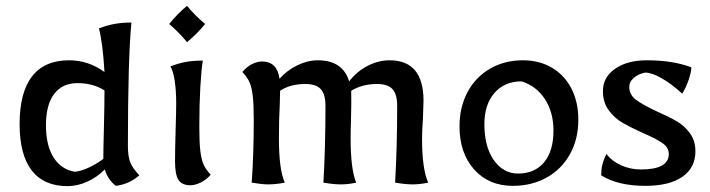

<svg xmlns="http://www.w3.org/2000/svg" viewBox="-20 -624 2427 656"><path d="M47 -200Q47 -308 89.5 -363Q132 -418 216 -418Q282 -418 337 -378Q331 -478 318 -527Q347 -538 372.5 -542.5Q398 -547 429 -547Q417 -422 417 -125Q417 -90 425 -69.5Q433 -49 456 -25Q422 5 376 11Q349 -9 338 -45Q311 -18 277.5 -3Q244 12 211 12Q130 12 88.5 -41.5Q47 -95 47 -200ZM333 -81Q333 -112 335 -186Q337 -268 337 -315Q298 -340 245 -340Q193 -340 165 -303Q137 -266 137 -196Q137 -127 163 -86Q189 -45 236 -37Q259 -40 284.5 -52Q310 -64 333 -81Z M578 -73Q578 -110 580 -178Q582 -242 582 -272Q582 -313 577 -347.5Q572 -382 562 -397Q590 -408 615.5 -412.5Q641 -417 673 -417Q668 -388 664.5 -327.5Q661 -267 661 -192Q661 -137 664.5 -108Q668 -79 675.5 -62Q683 -45 700 -27Q684 -9 665 0Q646 9 631 9Q602 9 590 -9Q578 -27 578 -73ZM558 -542Q588 -579 619 -604Q647 -570 681 -542Q653 -508 619 -480Q592 -513 558 -542Z M840 0Q847 -100 847 -213Q847 -268 843.5 -297Q840 -326 832.5 -343Q825 -360 808 -378Q824 -397 842 -405.5Q860 -414 875 -414Q927 -414 935 -355Q961 -384 996 -401Q1031 -418 1066 -418Q1151 -418 1173 -346Q1199 -380 1236 -399Q1273 -418 1311 -418Q1427 -418 1427 -280L1425 -217Q1422 -180 1422 -150Q1422 -47 1443 0Q1415 6 1390 6Q1365 6 1330 0Q1337 -121 1337 -262Q1337 -302 1321 -319.5Q1305 -337 1268 -337Q1218 -337 1180 -314Q1181 -277 1179 -204Q1178 -183 1178 -150Q1178 -46 1197 0Q1170 6 1145 6Q1120 6 1085 0Q1092 -121 1092 -262Q1092 -302 1076 -319.5Q1060 -337 1023 -337Q972 -337 937 -314L936 -271Q933 -220 933 -150Q933 -45 953 0Q923 6 896 6Q875 6 840 0Z M1550 -192Q1550 -258 1577.5 -309.5Q1605 -361 1654.5 -389.5Q1704 -418 1767 -418Q1823 -418 1866 -392.5Q1909 -367 1932.5 -321Q1956 -275 1956 -215Q1956 -149 1927.5 -97.5Q1899 -46 1848 -17.5Q1797 11 1732 11Q1650 11 1600 -45Q1550 -101 1550 -192ZM1871 -178Q1871 -240 1842 -285Q1813 -330 1762 -346Q1704 -346 1669.5 -306.5Q1635 -267 1635 -200Q1635 -122 1667.5 -76.5Q1700 -31 1750 -31Q1807 -31 1839 -69.5Q1871 -108 1871 -178Z M2034 -25Q2034 -44 2038 -61Q2042 -78 2052 -98Q2071 -73 2102.5 -59Q2134 -45 2170 -45Q2265 -45 2265 -98Q2265 -120 2243.5 -135Q2222 -150 2178 -169Q2134 -189 2107 -204.5Q2080 -220 2060 -247Q2040 -274 2040 -313Q2040 -360 2081.5 -389Q2123 -418 2190 -418Q2279 -418 2342 -394Q2342 -378 2333 -351.5Q2324 -325 2311 -304Q2275 -337 2241 -356.5Q2207 -376 2184 -376Q2160 -371 2145 -357.5Q2130 -344 2130 -328Q2130 -300 2153 -283Q2176 -266 2225 -243Q2266 -225 2292.5 -209.5Q2319 -194 2337.5 -168.5Q2356 -143 2356 -107Q2356 -51 2311.5 -20Q2267 11 2185 11Q2091 11 2034 -25Z"/></svg>

Font: Mirza
Style: Regular
Weight: 400
Designer: Arabic design by Kourosh Beigpour, Latin design by Eduardo Tunni, engineering by Lasse Fister
Version: Version 1.000